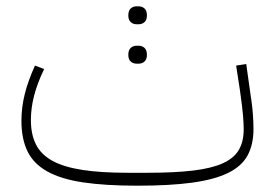

<svg xmlns="http://www.w3.org/2000/svg" viewBox="-20 -577 869 609"><path d="M416 12Q314 12 243.5 1.5Q173 -9 129.5 -33.5Q86 -58 67 -97.5Q48 -137 48 -194Q48 -236 58.5 -278.5Q69 -321 91 -369L120 -358Q98 -312 88 -273Q78 -234 78 -196Q78 -150 94.5 -118Q111 -86 147 -66.5Q183 -47 241.5 -38Q300 -29 384 -29H448Q534 -29 592.5 -36Q651 -43 686.5 -59Q722 -75 737.5 -101.5Q753 -128 753 -167Q753 -183 751 -209Q749 -235 741 -291L729 -369L761 -374L772 -296Q776 -269 778.5 -250Q781 -231 782 -216.5Q783 -202 783.5 -190.5Q784 -179 784 -168Q784 -118 765 -83.5Q746 -49 702.5 -28Q659 -7 588.5 2.5Q518 12 416 12ZM414 -375Q402 -375 394.5 -382Q387 -389 387 -403Q387 -418 394.5 -425Q402 -432 414 -432H419Q431 -432 438.5 -425Q446 -418 446 -403Q446 -389 438.5 -382Q431 -375 419 -375ZM414 -500Q402 -500 394.5 -507Q387 -514 387 -528Q387 -543 394.5 -550Q402 -557 414 -557H419Q431 -557 438.5 -550Q446 -543 446 -528Q446 -514 438.5 -507Q431 -500 419 -500Z"/></svg>

Font: IBM Plex Sans Arabic ExtLt
Style: Regular
Weight: 200
Designer: Mike Abbink, Paul van der Laan, Pieter van Rosmalen, Wael Morcos, Khajak Apelian
Foundry: Bold Monday
Version: Version 1.2